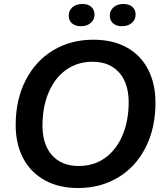

<svg xmlns="http://www.w3.org/2000/svg" viewBox="-20 -938 822 967"><path d="M59 -308Q59 -436 109 -533.5Q159 -631 247.5 -684.5Q336 -738 450 -738Q548 -738 618.5 -699Q689 -660 726 -588Q763 -516 763 -421Q763 -293 713.5 -195.5Q664 -98 575.5 -44.5Q487 9 373 9Q276 9 205 -30.5Q134 -70 96.5 -141.5Q59 -213 59 -308ZM628 -409Q631 -514 582 -570.5Q533 -627 446 -627Q373 -627 317 -589Q261 -551 229 -481.5Q197 -412 194 -320Q191 -215 240 -158.5Q289 -102 376 -102Q450 -102 505.5 -140Q561 -178 593 -247.5Q625 -317 628 -409ZM533 -859Q533 -885 552 -901.5Q571 -918 602 -918Q630 -918 646.5 -903.5Q663 -889 663 -865Q663 -839 644 -822.5Q625 -806 594 -806Q566 -806 549.5 -820.5Q533 -835 533 -859ZM326 -859Q326 -885 345 -901.5Q364 -918 395 -918Q423 -918 439.5 -903.5Q456 -889 456 -865Q456 -839 437 -822.5Q418 -806 387 -806Q359 -806 342.5 -820.5Q326 -835 326 -859Z"/></svg>

Font: Mona Sans SemiBold
Style: Italic
Weight: 600
Italic angle: -11.7°
Designer: Deni Anggara
Foundry: GitHub
Version: Version 2.000